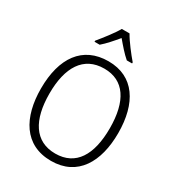

<svg xmlns="http://www.w3.org/2000/svg" viewBox="-220 -1081 1128 1226"><g transform="rotate(30 343.5 -468.0)"><path d="M372 -946H315C291 -903 239 -837 205 -796V-788H243C276 -816 312 -858 343 -895C374 -858 410 -816 443 -788H482V-796C450 -833 396 -902 372 -946ZM628 -358C628 -578 534 -725 346 -725C156 -725 58 -585 58 -359C58 -148 146 10 344 10C539 10 628 -146 628 -358ZM121 -358C121 -551 193 -671 346 -671C492 -671 566 -558 566 -358C566 -162 495 -44 344 -44C193 -44 121 -164 121 -358Z"/></g></svg>

Font: Noto Sans Bengali SemiCondensed Light
Style: Regular
Weight: 300
Width: 4
Designer: Joana Ranito - Universal Thirst; Jelle Bosma - Monotype Design Team
Foundry: Universal Thirst ehf.
Version: Version 3.000